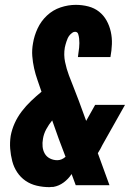

<svg xmlns="http://www.w3.org/2000/svg" viewBox="-20 -763 540 791"><path d="M184 8Q157 8 131.5 2Q106 -4 85.5 -18Q65 -32 51 -53Q37 -74 30.5 -99Q24 -124 22 -150Q20 -176 24 -203Q29 -230 40.5 -255.5Q52 -281 69.5 -304Q87 -327 108 -347Q129 -367 151 -385Q143 -409 134.5 -433Q126 -457 120.5 -481.5Q115 -506 113 -532Q111 -558 116 -585Q121 -616 135 -646Q149 -676 173.5 -699Q198 -722 229.5 -732.5Q261 -743 292 -743Q292 -743 292 -743Q292 -743 292 -743Q319 -743 344 -736.5Q369 -730 388 -715Q407 -700 419 -678.5Q431 -657 436.5 -632Q442 -607 441 -581Q440 -555 435 -528H301Q302 -538 303.5 -547.5Q305 -557 306 -566.5Q307 -576 307 -585.5Q307 -595 306 -604.5Q305 -614 302 -623Q299 -632 289 -632Q283 -632 277 -627.5Q271 -623 266.5 -617.5Q262 -612 259 -605.5Q256 -599 254 -592.5Q252 -586 250 -579.5Q248 -573 247 -567Q242 -537 248 -508Q254 -479 264 -452.5Q274 -426 284.5 -400Q295 -374 305 -347L335 -265L372 -331H495L402 -166Q398 -157 393 -148.5Q388 -140 383 -132L431 0H292L275 -46Q262 -26 242.5 -11.5Q223 3 200 7H194ZM216 -103Q225 -103 233.5 -106.5Q242 -110 250 -117L222 -191L195 -267Q181 -250 170.5 -230.5Q160 -211 157 -191Q154 -175 155.5 -159Q157 -143 164.5 -130Q172 -117 186 -110Q200 -103 216 -103Z"/></svg>

Font: Iosevka SS04 Heavy
Style: Italic
Weight: 900
Italic angle: -9°
Monospace: yes
Designer: Belleve Invis
Foundry: Belleve Invis
Version: Version 19.0.0; ttfautohint (v1.8.4)